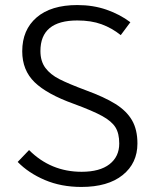

<svg xmlns="http://www.w3.org/2000/svg" viewBox="-20 -730 614 760"><path d="M50 -89 95 -136Q181 -50 303 -50Q375 -50 413.5 -80Q452 -110 452 -162Q452 -202 437 -226Q422 -250 385 -270.5Q348 -291 272 -319Q166 -357 117 -404.5Q68 -452 68 -527Q68 -612 125 -661Q182 -710 286 -710Q349 -710 402 -691.5Q455 -673 496 -642L458 -591Q423 -619 382 -634Q341 -649 286 -649Q140 -649 140 -528Q140 -488 159.5 -461.5Q179 -435 215.5 -416.5Q252 -398 319 -373Q393 -346 437 -318.5Q481 -291 502.5 -254Q524 -217 524 -162Q524 -84 465.5 -37Q407 10 302 10Q222 10 157.5 -17.5Q93 -45 50 -89Z"/></svg>

Font: Niramit Light
Style: Regular
Weight: 300
Designer: Katatrad Aksorn Co.,Ltd.
Foundry: Cadson Demak Co.,Ltd.
Version: Version 1.000; ttfautohint (v1.6)